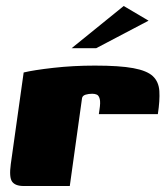

<svg xmlns="http://www.w3.org/2000/svg" viewBox="-20 -621 555 641"><path d="M213 0H59Q31 0 20.5 -14.5Q10 -29 16 -73L59 -379Q92 -387 158 -394.5Q224 -402 297 -402Q379 -402 425 -393.5Q471 -385 490.5 -366.5Q510 -348 512 -317Q514 -286 507 -240H310L312 -254Q316 -279 313 -290.5Q310 -302 303.5 -305Q297 -308 288 -308Q276 -308 266 -305Q256 -302 254 -294ZM219 -460 393 -601 476 -552 301 -460Z"/></svg>

Font: Genos Thin Black
Style: Italic
Weight: 900
Italic angle: -8°
Version: Version 1.010